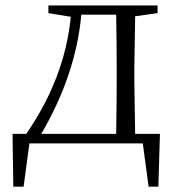

<svg xmlns="http://www.w3.org/2000/svg" viewBox="-20 -531 650 711"><path d="M132.8 -35.2H410.2Q412.1 -144.5 412.1 -226.6V-284.2Q412.1 -367.2 410.2 -476.6H281.2Q260.7 -253.9 132.8 -35.2ZM480.5 -35.2H572.3L566.4 160.2H530.3L508.8 0H88.9L67.4 160.2H29.3L26.4 -35.2H77.1Q219.7 -241.2 242.2 -468.8L159.2 -482.4V-510.7H563.5V-482.4L480.5 -470.7Q477.5 -306.6 477.5 -284.2V-226.6Q477.5 -197.3 480.5 -35.2Z"/></svg>

Font: GenYoMin JP Light
Style: Regular
Weight: 300
Version: Version 1.001;PS 1;hotconv 16.6.51;makeotf.lib2.5.65220 DEVE